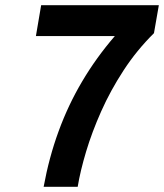

<svg xmlns="http://www.w3.org/2000/svg" viewBox="-20 -720 632 740"><path d="M148.2 0Q168.9 -113.1 205.9 -214.2Q242.8 -315.4 296.9 -406.6Q350.9 -497.9 422.6 -581H118.4L138.6 -700H592.2L573.4 -592.2Q506.8 -526.3 456.2 -448.6Q405.6 -371 369.9 -290.7Q334.2 -210.4 311.8 -135.6Q289.4 -60.8 279.4 0Z"/></svg>

Font: Overpass
Style: Italic
Weight: 400
Italic angle: -10°
Designer: Delve Withrington, Dave Bailey, Thomas Jockin
Foundry: Delve Fonts LLC
Version: Version 4.000